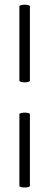

<svg xmlns="http://www.w3.org/2000/svg" viewBox="-20 -653 208 822"><path d="M63 -308C63 -298 108 -298 108 -308V-626C108 -635 63 -635 63 -626ZM63 143C63 152 108 152 108 143V-164C108 -173 63 -173 63 -164Z"/></svg>

Font: Cormorant SC Semi
Style: Regular
Weight: 600
Designer: Christian Thalmann (Catharsis Fonts)
Version: Version 1.000;PS 001.000;hotconv 1.0.70;makeotf.lib2.5.58329